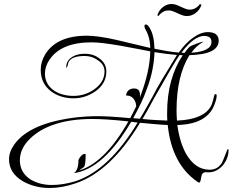

<svg xmlns="http://www.w3.org/2000/svg" viewBox="-20 -850 1159 957"><path d="M227 87Q154 87 95 54Q25 13 25 -56Q25 -94 52 -131Q130 -239 369 -266Q390 -268 414 -269.5Q438 -271 465 -271Q495 -271 536 -268.5Q577 -266 629 -261Q637 -276 644.5 -291Q652 -306 659 -320Q658 -343 644.5 -359Q631 -375 608 -374Q614 -409 649 -409Q683 -409 677 -364Q727 -492 729 -594Q704 -599 667 -606Q630 -613 581 -622Q535 -630 498.5 -634.5Q462 -639 436 -639Q286 -639 227 -553Q204 -519 204 -483Q204 -430 250 -398Q290 -372 347 -372Q374 -372 400 -380Q426 -388 449 -404Q501 -441 501 -494Q501 -529 467 -550Q439 -571 402 -571Q332 -571 320 -536L317 -522Q315 -517 311 -511Q310 -512 310 -515Q310 -548 341 -567Q354 -575 369.5 -578.5Q385 -582 402 -582Q446 -582 475 -559Q510 -534 510 -494Q510 -434 457 -396Q406 -360 347 -360Q280 -360 233 -396Q183 -435 183 -502Q183 -541 204 -577Q261 -672 413 -672Q439 -672 476 -667Q513 -662 561 -651L729 -611Q728 -666 703 -707Q700 -715 700 -720Q700 -728 707 -728Q717 -728 727 -709Q748 -675 750 -607Q785 -600 815.5 -595Q846 -590 871 -588Q905 -635 938 -659Q980 -690 1015 -690Q1070 -690 1070 -647Q1070 -579 924 -575Q860 -471 860 -301Q860 -288 860.5 -275Q861 -262 862 -249Q995 -254 1032 -322Q1036 -330 1040 -343Q1044 -356 1048 -375Q1050 -381 1054 -381Q1060 -381 1060 -373Q1060 -357 1049 -329Q1013 -231 864 -227Q875 -143 907 -84Q953 -4 1025 -4Q1064 -4 1086 -38Q1088 -40 1113 -104Q1115 -107 1117 -107Q1119 -107 1119 -101Q1119 -60 1090 -25Q1059 9 1019 9H1013Q1010 8 1007 8Q986 8 983 33Q979 60 974 60Q969 60 964 56Q836 -32 816 -227Q789 -228 754.5 -231Q720 -234 678 -238Q531 6 356 64Q289 87 227 87ZM900 -586Q912 -604 923 -615Q927 -619 935 -622.5Q943 -626 956 -631Q970 -636 978.5 -639Q987 -642 992 -642Q993 -642 993 -641Q993 -641 992.5 -641Q992 -641 991 -640Q975 -631 960.5 -618Q946 -605 934 -587Q1034 -594 1034 -641Q1034 -671 997 -671Q974 -671 945.5 -651Q917 -631 884 -587Q888 -587 892 -587Q896 -587 900 -586ZM677 -258Q687 -273 702 -300Q717 -327 739 -366Q757 -402 788 -454Q819 -506 862 -576Q837 -578 809.5 -581.5Q782 -585 750 -590Q749 -550 740 -503.5Q731 -457 712 -407Q700 -372 682.5 -335.5Q665 -299 644 -261ZM814 -249Q813 -258 813 -268Q813 -278 813 -288Q813 -458 891 -575Q887 -575 883 -575Q879 -575 875 -576Q860 -554 828.5 -500.5Q797 -447 748 -360Q730 -326 715.5 -300.5Q701 -275 690 -257Q728 -253 759 -251.5Q790 -250 814 -249ZM239 72Q293 72 354 54Q522 0 666 -239L634 -243Q495 -7 348 13Q371 -2 371 -51V-53Q386 -83 404 -83Q407 -83 407 -81Q407 -29 399 -18L374 0Q503 -39 620 -245Q506 -257 441 -257Q324 -257 240 -226Q175 -202 132 -161Q79 -111 79 -51Q79 9 131 44Q178 72 239 72ZM912 -770Q897 -770 881 -777Q865 -784 849.5 -791Q834 -798 821 -798Q803 -798 789.5 -789Q776 -780 771 -771Q763 -771 765 -776Q773 -800 792.5 -815Q812 -830 834 -830Q850 -830 866 -823Q882 -816 897.5 -809Q913 -802 926 -802Q943 -802 957.5 -811.5Q972 -821 975 -829Q984 -829 984 -825Q975 -800 955 -785Q935 -770 912 -770Z"/></svg>

Font: Lavishly Yours
Style: Regular
Weight: 400
Designer: Robert E. Leuschke
Foundry: Robert E. Leuschke
Version: Version 1.010; ttfautohint (v1.8.3)